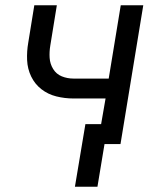

<svg xmlns="http://www.w3.org/2000/svg" viewBox="-20 -550 616 733"><path d="M352 163 379 0H440L527 -530H441L395 -250H261Q237 -250 216 -258.5Q195 -267 183 -286.5Q171 -306 169.5 -329Q168 -352 172 -376L197 -530H111L88 -388Q82 -354 83.5 -320.5Q85 -287 99 -258Q113 -229 138 -209.5Q163 -190 195 -182Q227 -174 261 -174H383L366 -76H306L266 163Z"/></svg>

Font: Iosevka Sparkle
Style: Italic
Weight: 400
Italic angle: -9°
Designer: Belleve Invis
Foundry: Belleve Invis
Version: Version 4.5.0; ttfautohint (v1.8.3)